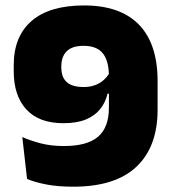

<svg xmlns="http://www.w3.org/2000/svg" viewBox="-20 -672 634 706"><path d="M289 -652Q422 -652 490.8 -581.5Q559.5 -511 559.5 -373.5V-268.5Q559.5 -132.5 481.8 -59Q404 14.5 249.5 14.5Q191.5 14.5 148.8 6Q106 -2.5 79.5 -14L62 -168Q91.5 -155 129.5 -145Q167.5 -135 214.5 -135Q300.5 -135 340.5 -169.2Q380.5 -203.5 380.5 -276.5V-390.5Q380.5 -448.5 358 -476Q335.5 -503.5 287.5 -503.5Q245 -503.5 225.2 -483.5Q205.5 -463.5 205.5 -428.5V-424Q205.5 -388 225.5 -370Q245.5 -352 288 -352Q309 -352 327 -358Q345 -364 359 -375.8Q373 -387.5 382.5 -403.5L423 -327.5H375.5Q367.5 -294 347.5 -269.8Q327.5 -245.5 294.5 -232.2Q261.5 -219 213 -219Q123.5 -219 77 -269.5Q30.5 -320 30.5 -410V-432.5Q30.5 -538.5 96.5 -595.2Q162.5 -652 289 -652Z"/></svg>

Font: Anek Telugu Medium ExtraBold
Style: Regular
Weight: 800
Version: Version 1.003